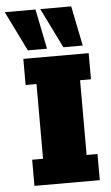

<svg xmlns="http://www.w3.org/2000/svg" viewBox="-92 -840 508 878"><g transform="rotate(-5 162.0 -401.5)"><path d="M30 0V-120H80V-463H30V-583H330V-463H280V-120H330V0ZM217 -620 127 -803H269L306 -620ZM54 -620 -36 -803H105L142 -620Z"/></g></svg>

Font: Rokkitt Black
Style: Regular
Weight: 900
Designer: Vernon Adams
Foundry: Vernon Adams
Version: Version 3.103